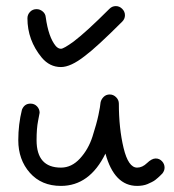

<svg xmlns="http://www.w3.org/2000/svg" viewBox="-20 -610 570 630"><path d="M381 -539Q297 -455 258 -426Q212 -390 180 -390Q143 -390 117 -421Q70 -478 70 -550Q70 -562 78.5 -571Q87 -580 100 -580Q111 -580 120 -572.5Q129 -565 130 -554Q139 -488 163 -459Q171 -450 180 -450Q189 -450 222 -474Q263 -505 339 -581Q348 -590 360 -590Q372 -590 381 -581Q390 -572 390 -560Q390 -548 381 -539ZM491 -90Q503 -90 511.5 -81Q520 -72 520 -60Q520 -50 513 -41L510 -38Q508 -36 505.5 -33.5Q503 -31 498.5 -27Q494 -23 489.5 -19.5Q485 -16 478 -12.5Q471 -9 464 -6Q457 -3 448 -1.5Q439 0 430 0Q355 0 326 -106Q274 0 180 0Q116 0 78 -43Q40 -86 40 -150Q40 -202 52 -250Q60 -270 80 -270Q93 -270 101.5 -261Q110 -252 110 -240Q110 -238 105 -213.5Q100 -189 100 -150Q100 -60 180 -60Q215 -60 242.5 -90Q270 -120 283.5 -162Q297 -204 303 -232.5Q309 -261 310 -274Q312 -284 320 -292Q328 -300 340 -300Q352 -300 361 -291Q370 -282 370 -270Q370 -189 385.5 -124.5Q401 -60 430 -60Q447 -60 462.5 -75Q478 -90 491 -90Z"/></svg>

Font: Pecita
Style: Book
Weight: 400
Width: 7
Version: Version 4.3